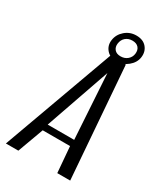

<svg xmlns="http://www.w3.org/2000/svg" viewBox="-207 -808 760 884"><g transform="rotate(30 173.5 -365.5)"><path d="M-23.5 0 191.1 -591H273L318.3 0H249.7L238.3 -137.3H93L42.7 0ZM99.8 -171.5H240.5L219.2 -514.4ZM228.2 -581.3Q193.9 -581.3 174.8 -603.3Q155.7 -625.2 160 -655.5Q164.3 -687.1 189.7 -709.1Q215 -731 249.3 -731Q285.2 -731 303.9 -708.9Q322.5 -686.8 318.2 -655.5Q314 -625.2 287.2 -603.3Q260.5 -581.3 228.2 -581.3ZM232.6 -611.2Q254.2 -611.2 269 -623.8Q283.7 -636.4 286.2 -655.5Q288.9 -676.7 277.7 -689.1Q266.5 -701.5 244.9 -701.5Q223.4 -701.5 209.1 -689.1Q194.8 -676.7 192.1 -655.5Q189.7 -636.4 200.4 -623.8Q211.1 -611.2 232.6 -611.2Z"/></g></svg>

Font: Alumni Sans Thin
Style: Italic
Weight: 100
Italic angle: -8°
Designer: Robert E. Leuschke
Foundry: Robert E. Leuschke
Version: Version 1.016